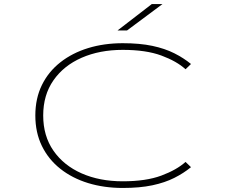

<svg xmlns="http://www.w3.org/2000/svg" viewBox="-20 -920 1140 951"><path d="M588 11Q495.5 11 416.5 -13.2Q337.5 -37.5 278.8 -84Q220 -130.5 187.5 -197Q155 -263.5 155 -348Q155 -432.5 187.5 -498.8Q220 -565 278.8 -611.2Q337.5 -657.5 416.5 -681.8Q495.5 -706 588 -706Q672.5 -706 734.8 -692.8Q797 -679.5 843.2 -656.2Q889.5 -633 926 -603L899 -577Q855 -617 779 -645Q703 -673 588 -673Q473.5 -673 384.5 -634Q295.5 -595 244.8 -522.2Q194 -449.5 194 -348Q194 -246.5 244.8 -173.5Q295.5 -100.5 384.5 -61.2Q473.5 -22 588 -22Q703 -22 779 -50.2Q855 -78.5 899 -118L926 -92Q889.5 -62 843.2 -38.8Q797 -15.5 734.8 -2.2Q672.5 11 588 11ZM609 -769H562L732 -900H785Z"/></svg>

Font: Trispace Expanded Thin
Style: Regular
Weight: 100
Width: 7
Designer: Tyler Finck
Foundry: Etcetera Type Company
Version: Version 1.210; ttfautohint (v1.8.3)